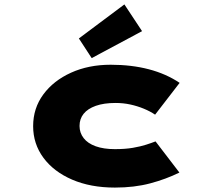

<svg xmlns="http://www.w3.org/2000/svg" viewBox="-20 -839 948 869"><path d="M500 10Q390 10 306.5 -26Q223 -62 176.5 -125Q130 -188 130 -268Q130 -349 176 -411.5Q222 -474 301.5 -510Q381 -546 481 -546Q575 -546 653.5 -525.5Q732 -505 793 -464L682 -320Q660 -335 631 -347Q602 -359 570 -366Q538 -373 503 -373Q450 -373 413.5 -360Q377 -347 358.5 -324Q340 -301 340 -269Q340 -238 358.5 -214Q377 -190 413 -177Q449 -164 500 -164Q547 -164 581.5 -170Q616 -176 641 -184Q666 -192 684 -199L792 -58Q731 -28 659.5 -9Q588 10 500 10ZM395 -576 337 -665 543 -819 623 -698Z"/></svg>

Font: Lexend Zetta Black
Style: Regular
Weight: 900
Designer: Bonnie Shaver-Troup, Thomas Jockin
Foundry: Lexend
Version: Version 1.007